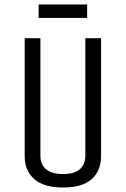

<svg xmlns="http://www.w3.org/2000/svg" viewBox="-20 -820 560 855"><path d="M360 -650H430V-125Q430 -60 388.5 -22.5Q347 15 261 15Q175 15 132.5 -22.5Q90 -60 90 -125V-650H160V-125Q160 -88 185 -66.5Q210 -45 261 -45Q311 -45 335.5 -66.5Q360 -88 360 -125ZM152 -800H368V-740H152Z"/></svg>

Font: Unica One
Style: Regular
Weight: 400
Designer: Eduardo Rodriguez Tunni
Foundry: Eduardo Rodriguez Tunni
Version: Version 2.000; ttfautohint (v1.8.4.7-5d5b);gftools[0.9.23]